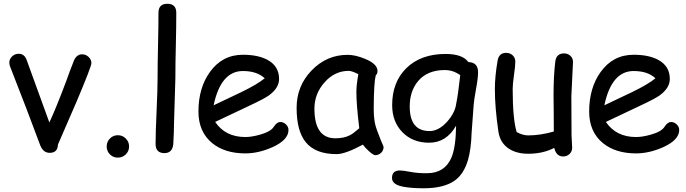

<svg xmlns="http://www.w3.org/2000/svg" viewBox="-20 -806 3707 1037"><path d="M293 -25.4Q291.5 19.5 248.5 19.5Q212.9 19.5 196.8 -22.5L122.1 -220.7L35.2 -444.8Q30.3 -457.5 30.3 -467.3Q30.3 -487.3 45.4 -501.5Q60.5 -515.6 80.6 -515.6Q109.9 -515.6 122.6 -485.8L246.6 -144.5Q283.2 -222.7 338.9 -371.1Q352.1 -410.2 380.4 -481.4Q395.5 -512.7 423.3 -512.7Q443.4 -512.7 458.5 -498.5Q473.6 -484.4 473.6 -464.8Q473.6 -446.3 393.1 -255.9Z M616.7 45.4Q591.3 45.4 573.7 27.8Q556.2 10.3 556.2 -15.1Q556.2 -40 573.7 -57.9Q591.3 -75.7 616.7 -75.7Q641.6 -75.7 659.4 -57.9Q677.2 -40 677.2 -15.1Q677.2 10.3 659.4 27.8Q641.6 45.4 616.7 45.4Z M927.2 -383.8 919.9 -141.1Q919.9 -102.5 916 -27.8Q911.1 21 868.2 21Q820.3 21 820.3 -28.8Q820.3 -87.9 825.7 -206.3Q831.1 -324.7 831.1 -383.8Q831.1 -460.9 833.5 -560.3Q835.9 -659.7 835.9 -736.8Q835.9 -785.6 883.8 -785.6Q932.1 -785.6 932.1 -736.8Q932.1 -659.7 929.7 -560.3Q927.2 -460.9 927.2 -383.8Z M1305.2 22.5Q1194.8 22.5 1126.5 -32.7Q1051.8 -93.8 1051.8 -203.6Q1051.8 -330.6 1113.3 -416.5Q1180.2 -510.3 1292 -510.3Q1373 -510.3 1424.3 -482.9Q1487.3 -449.2 1487.3 -379.4Q1487.3 -330.6 1432.1 -290.5Q1407.7 -272.9 1328.6 -235.8L1142.1 -147.5Q1169.4 -106.9 1210.2 -86.4Q1251 -65.9 1305.2 -65.9Q1338.9 -65.9 1384.3 -78.6Q1441.9 -94.7 1458.5 -120.8Q1475.1 -147 1494.1 -147Q1511.2 -147 1524.7 -134Q1538.1 -121.1 1538.1 -104Q1538.1 -49.8 1450.7 -10.7Q1376 22.5 1305.2 22.5ZM1292 -422.4Q1232.4 -422.4 1192.9 -376.2Q1153.3 -330.1 1133.8 -237.3L1283.7 -308.6Q1372.1 -351.6 1409.7 -383.3Q1367.7 -422.4 1292 -422.4Z M2006.3 32.2Q1997.1 32.2 1972.7 10.7Q1950.7 -9.3 1939.9 -24.9Q1893.1 0.5 1857.4 13.4Q1821.8 26.4 1797.9 26.4Q1683.6 26.4 1631.3 -38.1Q1582 -98.6 1582 -223.6Q1582 -341.8 1663.3 -425.8Q1744.6 -509.8 1857.4 -509.8Q1899.9 -509.8 1952.6 -487.8Q2019 -460.4 2019 -421.9Q2019 -408.7 2009.3 -398.4Q2004.4 -379.9 2001.7 -337.4Q1999 -294.9 1998.5 -228.5Q1998 -168 2006.8 -132.8Q2011.7 -111.3 2037.6 -46.9Q2041 -38.1 2048.8 -21L2051.8 -12.7Q2051.8 6.8 2038.1 19.5Q2024.4 32.2 2006.3 32.2ZM1904.8 -307.1Q1904.8 -328.1 1907.5 -352.8Q1910.2 -377.4 1915.5 -405.3Q1897.5 -414.6 1884.5 -418.9Q1871.6 -423.3 1863.8 -423.3Q1788.1 -423.3 1733.2 -361.6Q1678.2 -299.8 1678.2 -219.2Q1678.2 -139.2 1706.5 -99.1Q1734.9 -59.1 1791.5 -59.1Q1838.4 -59.1 1871.1 -76.2Q1888.7 -85.4 1920.4 -113.3Q1904.8 -242.7 1904.8 -307.1Z M2538.6 -243.7 2527.3 -90.3Q2524.4 1 2507.3 59.1Q2485.4 133.3 2437 168.5Q2378.4 210.9 2267.6 210.9Q2202.6 210.9 2158.7 202.6Q2097.2 191.4 2097.2 155.3Q2097.2 114.7 2139.6 114.7Q2157.2 114.7 2198.2 122.6Q2239.3 130.4 2289.1 129.4Q2382.8 128.4 2418.5 44.4Q2441.9 -11.2 2443.4 -127Q2417 -81.1 2380.6 -58.1Q2344.2 -35.2 2297.4 -35.2Q2209 -35.2 2153.6 -91.8Q2098.1 -148.4 2098.1 -238.3Q2098.1 -361.8 2173.8 -437Q2252 -514.6 2386.7 -514.6Q2432.1 -514.6 2462.9 -503.7Q2493.7 -492.7 2509.8 -470.7Q2562 -469.2 2562 -416.5Q2562 -383.8 2551.8 -329.6Q2540.5 -266.6 2538.6 -243.7ZM2381.8 -427.7Q2289.1 -427.7 2238.3 -368.2Q2192.9 -314 2192.9 -231Q2192.9 -164.6 2219.7 -131.3Q2246.6 -98.1 2300.3 -98.1Q2349.6 -98.1 2396 -149.9Q2438 -198.2 2443.8 -245.1Q2454.1 -294.4 2465.8 -399.9Q2446.3 -414.1 2425.3 -420.9Q2404.3 -427.7 2381.8 -427.7Z M3065.9 -285.2Q3065.9 -250 3066.4 -179.7Q3066.9 -109.4 3066.9 -74.2Q3066.9 -63.5 3068.6 -41.5Q3070.3 -19.5 3070.3 -8.8Q3070.3 12.2 3056.2 25.6Q3042 39.1 3021.5 39.1Q2983.9 39.1 2973.6 -7.3Q2912.6 24.4 2833 24.4Q2769 24.4 2727.1 -3.9Q2680.7 -35.2 2671.9 -95.2Q2652.8 -224.6 2652.8 -325.7Q2652.8 -392.6 2667.5 -478Q2674.3 -520.5 2713.9 -520.5Q2734.9 -520.5 2749 -507.1Q2763.2 -493.7 2763.2 -472.7Q2763.2 -450.2 2756.1 -400.9Q2749 -351.6 2749 -325.7Q2749 -244.1 2754.4 -186Q2759.8 -127.9 2770.5 -92.8Q2786.6 -84 2802.2 -79.3Q2817.9 -74.7 2833 -74.7Q2898.4 -74.7 2971.2 -95.7L2970.7 -194.8L2969.7 -289.6Q2969.7 -395 2979 -472.7Q2984.4 -517.6 3026.4 -517.6Q3047.4 -517.6 3061.5 -503.9Q3075.7 -490.2 3074.7 -469.7Z M3415.5 22.5Q3305.2 22.5 3236.8 -32.7Q3162.1 -93.8 3162.1 -203.6Q3162.1 -330.6 3223.6 -416.5Q3290.5 -510.3 3402.3 -510.3Q3483.4 -510.3 3534.7 -482.9Q3597.7 -449.2 3597.7 -379.4Q3597.7 -330.6 3542.5 -290.5Q3518.1 -272.9 3439 -235.8L3252.4 -147.5Q3279.8 -106.9 3320.6 -86.4Q3361.3 -65.9 3415.5 -65.9Q3449.2 -65.9 3494.6 -78.6Q3552.2 -94.7 3568.8 -120.8Q3585.4 -147 3604.5 -147Q3621.6 -147 3635 -134Q3648.4 -121.1 3648.4 -104Q3648.4 -49.8 3561 -10.7Q3486.3 22.5 3415.5 22.5ZM3402.3 -422.4Q3342.8 -422.4 3303.2 -376.2Q3263.7 -330.1 3244.1 -237.3L3394 -308.6Q3482.4 -351.6 3520 -383.3Q3478 -422.4 3402.3 -422.4Z"/></svg>

Font: Candra Sangkala
Style: Regular
Weight: 400
Designer: R.S. Wihananto
Foundry: R.S. Wihananto
Version: Version 2.0.1